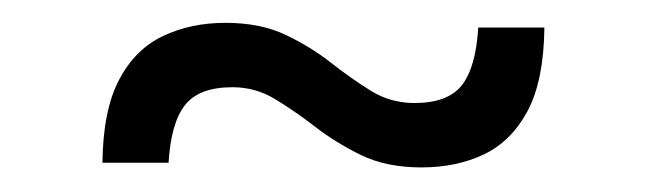

<svg xmlns="http://www.w3.org/2000/svg" viewBox="-20 -306 552 164"><path d="M67.5 -167Q68 -212 81.8 -238Q95.5 -264 119.2 -275.2Q143 -286.5 172.5 -286.5Q202.5 -286.5 224 -276.2Q245.5 -266 263 -252.2Q280.5 -238.5 297.2 -228.2Q314 -218 334 -218Q362.5 -218 374.5 -233.2Q386.5 -248.5 388.5 -282.5H445Q444.5 -237.5 430.8 -211.5Q417 -185.5 393.5 -174.2Q370 -163 340 -163Q310 -163 288.5 -173.5Q267 -184 249.5 -197.5Q232 -211 215.2 -221.2Q198.5 -231.5 178.5 -231.5Q150 -231.5 138 -216.2Q126 -201 124 -167Z"/></svg>

Font: Newsreader 16pt Medium
Style: Regular
Weight: 500
Designer: Hugues Gentile
Foundry: Production Type
Version: Version 1.003